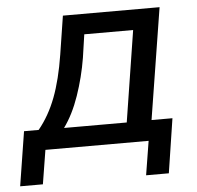

<svg xmlns="http://www.w3.org/2000/svg" viewBox="-83 -553 750 732"><g transform="rotate(-5 292.0 -187.0)"><path d="M-35 130 -2 -78H54Q95 -128 120.5 -195Q146 -262 161 -357L184 -504H554L486 -78H566L534 130H447L468 0H73L52 130ZM151 -77H391L446 -426H259L246 -337Q234 -264 210 -194.5Q186 -125 151 -77Z"/></g></svg>

Font: Mulish SemiBold
Style: Italic
Weight: 600
Italic angle: -9°
Designer: Vernon Adams
Foundry: Vernon Adams
Version: Version 3.603; ttfautohint (v1.8.3)